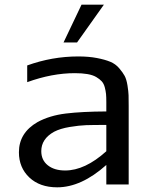

<svg xmlns="http://www.w3.org/2000/svg" viewBox="-20 -781 640 813"><path d="M419.9 -761.2 306.2 -601.1H249L325.2 -761.2ZM311 -542Q355.5 -542 389.9 -535.4Q424.3 -528.8 446.8 -519.5Q469.2 -510.3 484.6 -492.2Q500 -474.1 507.8 -459.7Q515.6 -445.3 519.8 -419.4Q523.9 -393.6 524.4 -377.9Q524.9 -362.3 524.9 -333V0H430.2V-82.5Q324.2 12.2 222.2 12.2Q148.4 12.2 104.2 -29.5Q60.1 -71.3 60.1 -136.2Q60.1 -218.8 139.2 -264.2Q190.4 -292 258.8 -300.3Q327.1 -308.6 430.2 -309.1V-349.1Q430.2 -369.6 429 -382.8Q427.7 -396 423.6 -411.6Q419.4 -427.2 410.6 -436.8Q401.9 -446.3 387.5 -454.8Q373 -463.4 350.3 -467.3Q327.6 -471.2 296.9 -471.2Q200.2 -471.2 95.2 -433.1V-503.9Q200.7 -542 311 -542ZM430.2 -140.6V-252H428.2Q373.5 -252 344.5 -251Q315.4 -250 275.4 -243.4Q235.4 -236.8 209 -223.1Q154.8 -192.9 154.8 -141.1Q154.8 -103 182.4 -81.1Q210 -59.1 255.9 -59.1Q339.8 -59.1 430.2 -140.6Z"/></svg>

Font: Aurulent Sans Mono
Style: Regular
Weight: 400
Monospace: yes
Version: Version 2007.05.04